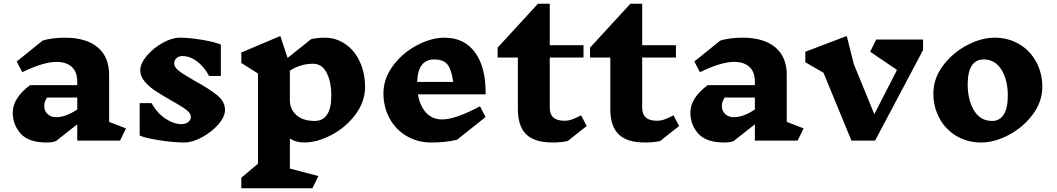

<svg xmlns="http://www.w3.org/2000/svg" viewBox="-20 -750 5636 1024"><path d="M620 0H392V-87L279 2Q259 10 229 10Q133 10 90.5 -37Q48 -84 48 -150Q48 -189 72 -226.5Q96 -264 141 -296H392V-313Q392 -368 362 -394Q332 -420 282 -420Q212 -420 99 -365L69 -422L208 -534Q259 -549 327 -549Q439 -549 500.5 -498Q562 -447 562 -350V-100L652 -65ZM392 -166V-230H231Q223 -218 219.5 -207.5Q216 -197 216 -184Q216 -159 233.5 -142Q251 -125 280 -125Q330 -125 392 -166Z M892 -215Q839 -245 807 -266.5Q775 -288 751.5 -315.5Q728 -343 728 -375Q728 -411 762.5 -452Q797 -493 847 -521Q897 -549 939 -549Q990 -549 1058.5 -537.5Q1127 -526 1158 -512V-345H1095Q1068 -395 1030.5 -423Q993 -451 953 -451Q933 -451 921 -439.5Q909 -428 909 -412Q909 -391 935.5 -371Q962 -351 1020 -318Q1097 -276 1138.5 -242Q1180 -208 1180 -164Q1180 -127 1144.5 -86.5Q1109 -46 1057.5 -18Q1006 10 963 10Q908 10 832.5 -1.5Q757 -13 725 -27V-200H788Q818 -147 862 -117.5Q906 -88 949 -88Q971 -88 984.5 -99.5Q998 -111 998 -127Q998 -146 972 -165.5Q946 -185 892 -215Z M1526 -11V149L1678 189L1646 254H1267V198L1356 123V-358L1267 -414V-470L1475 -558L1514 -441L1639 -541Q1671 -549 1712 -549Q1773 -549 1822.5 -514.5Q1872 -480 1899.5 -420Q1927 -360 1927 -287Q1927 -208 1876 -139.5Q1825 -71 1748.5 -30.5Q1672 10 1601 10Q1559 10 1526 -11ZM1526 -373V-215Q1526 -168 1560.5 -136.5Q1595 -105 1659 -105Q1702 -105 1724.5 -139Q1747 -173 1747 -239Q1747 -314 1722 -362Q1697 -410 1650 -410Q1582 -410 1526 -373Z M2570 -247H2209Q2219 -186 2252 -149.5Q2285 -113 2338 -113Q2408 -113 2540 -183L2570 -126L2418 -5Q2359 10 2280 10Q2207 10 2148.5 -24.5Q2090 -59 2057.5 -119Q2025 -179 2025 -252Q2025 -331 2076 -399.5Q2127 -468 2203.5 -508.5Q2280 -549 2351 -549Q2457 -549 2514.5 -469Q2572 -389 2570 -247ZM2205 -313H2397Q2389 -375 2368 -404Q2347 -433 2296 -433Q2252 -433 2229.5 -403Q2207 -373 2205 -313Z M3008 2Q2974 10 2927 10Q2831 10 2786.5 -33.5Q2742 -77 2742 -168V-443H2634V-496L2849 -730H2912V-509H3092V-443H2912V-175Q2912 -106 2990 -106Q3010 -106 3029.5 -112.5Q3049 -119 3079 -135L3109 -78Z M3501 2Q3467 10 3420 10Q3324 10 3279.5 -33.5Q3235 -77 3235 -168V-443H3127V-496L3342 -730H3405V-509H3585V-443H3405V-175Q3405 -106 3483 -106Q3503 -106 3522.5 -112.5Q3542 -119 3572 -135L3602 -78Z M4234 0H4006V-87L3893 2Q3873 10 3843 10Q3747 10 3704.5 -37Q3662 -84 3662 -150Q3662 -189 3686 -226.5Q3710 -264 3755 -296H4006V-313Q4006 -368 3976 -394Q3946 -420 3896 -420Q3826 -420 3713 -365L3683 -422L3822 -534Q3873 -549 3941 -549Q4053 -549 4114.5 -498Q4176 -447 4176 -350V-100L4266 -65ZM4006 -166V-230H3845Q3837 -218 3833.5 -207.5Q3830 -197 3830 -184Q3830 -159 3847.5 -142Q3865 -125 3894 -125Q3944 -125 4006 -166Z M4903 -483 4647 0H4521L4372 -362L4275 -418V-474L4496 -558L4534 -407L4643 -141L4764 -377L4621 -474L4653 -539H4903Z M5539 -287Q5539 -208 5488 -139.5Q5437 -71 5360.5 -30.5Q5284 10 5213 10Q5140 10 5081.5 -24.5Q5023 -59 4990.5 -119Q4958 -179 4958 -252Q4958 -331 5009 -399.5Q5060 -468 5136.5 -508.5Q5213 -549 5284 -549Q5358 -549 5416 -514.5Q5474 -480 5506.5 -420Q5539 -360 5539 -287ZM5141 -300Q5141 -216 5175 -160.5Q5209 -105 5271 -105Q5312 -105 5333.5 -139.5Q5355 -174 5355 -240Q5355 -324 5321 -378.5Q5287 -433 5226 -433Q5184 -433 5162.5 -399.5Q5141 -366 5141 -300Z"/></svg>

Font: InknutAntiqua
Style: Bold
Weight: 700
Designer: Claus Eggers Srensen
Foundry: Claus Eggers Srensen
Version: Version 1.000; ttfautohint (v1.2) -l 7 -r 28 -G 50 -x 13 -D 